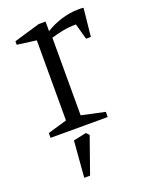

<svg xmlns="http://www.w3.org/2000/svg" viewBox="-137 -573 670 865"><g transform="rotate(-20 198.0 -140.0)"><path d="M33 0V-23L125 -50V-434L33 -446V-463L158 -500H191V-454Q226 -476 267.5 -488.5Q309 -501 347 -501Q355 -501 360.5 -501Q366 -501 373 -500L359 -365H336L315 -441Q281 -441 251 -435Q221 -429 195 -421V-49L307 -25V0ZM114 221 128 47 190 34 203 48 142 221Z"/></g></svg>

Font: Manuale Light
Style: Regular
Weight: 300
Designer: Eduardo Tunni / Pablo Cosgaya
Foundry: Eduardo Tunni / Pablo Cosgaya
Version: Version 1.002